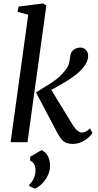

<svg xmlns="http://www.w3.org/2000/svg" viewBox="-20 -831 570 1122"><path d="M42 0 145 -745 82.5 -762 88.5 -792.5 231.5 -811 251 -799 140.5 0ZM403 10Q384 10 368.5 4Q353 -2 341 -15.2Q329 -28.5 318 -49L190.5 -290.5Q223 -312 253.2 -330Q283.5 -348 311 -369.2Q338.5 -390.5 361.5 -420.5Q378 -440.5 383.2 -461Q388.5 -481.5 390 -499Q391.5 -518 400.8 -530Q410 -542 423.2 -547.5Q436.5 -553 449 -553Q470 -553 482.2 -539.5Q494.5 -526 495 -506Q495.5 -489 488.2 -471.8Q481 -454.5 468 -438.5Q451 -416 423 -394.2Q395 -372.5 363.5 -353.2Q332 -334 303 -318.2Q274 -302.5 255 -292.5L268 -325L405.5 -100Q418.5 -79 432.2 -67.8Q446 -56.5 458 -56.5Q468.5 -56.5 480 -61.5Q491.5 -66.5 505.5 -81L520.5 -54Q512.5 -41 495.5 -26Q478.5 -11 455.2 -0.5Q432 10 403 10ZM183 271.5 151 256 151.5 247Q167.5 234 177.8 210.2Q188 186.5 187.5 161.5Q187.5 142 179 127.8Q170.5 113.5 156 107.5V85L223 46Q247.5 58 259.5 80.8Q271.5 103.5 272.5 133.5Q273.5 164 260 192.8Q246.5 221.5 225.5 242.5Q204.5 263.5 183 271.5Z"/></svg>

Font: Merriweather 48pt
Style: Italic
Weight: 400
Italic angle: -7.8°
Version: Version 2.101